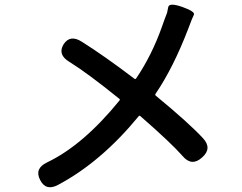

<svg xmlns="http://www.w3.org/2000/svg" viewBox="-20 -773 1040 824"><path d="M230 20Q177 49 152 -1Q127 -50 182 -76Q337 -150 493 -342Q496 -346 492 -349Q356 -459 277 -508Q226 -539 253 -583Q281 -626 331 -594Q428 -533 557 -435Q561 -432 564 -436Q632 -536 676 -661Q686 -690 697 -718Q698 -722 702 -742.5Q706 -763 763 -743Q819 -723 812 -709.5Q805 -696 788 -650Q724 -483 648 -371Q644 -366 649 -362Q791 -245 851 -180Q892 -136 847 -97Q803 -57 764 -103Q715 -159 582 -275Q578 -278 575 -274Q414 -78 230 20Z"/></svg>

Font: Resource Han Rounded JP Medium
Style: Regular
Weight: 500
Designer: Cyano Hao (round all glyphs); Ryoko NISHIZUKA 西塚涼子 (kana, bopomofo & ideographs); Paul D. Hunt (Latin, Greek & Cyrillic)
Foundry: Cyano Hao
Version: 0.990